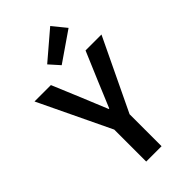

<svg xmlns="http://www.w3.org/2000/svg" viewBox="-301 -1082 1168 1168"><g transform="rotate(-45 283.0 -498.0)"><path d="M217 0V-275L-5 -739H136L215 -550Q232 -509 248 -469.5Q264 -430 282 -387H286Q304 -430 320.5 -469.5Q337 -509 354 -550L434 -739H571L349 -275V0ZM268 -778 209 -844 387 -996 458 -909Z"/></g></svg>

Font: Noto Sans TC SemiBold
Style: Regular
Weight: 600
Designer: Ryoko NISHIZUKA  (kana, bopomofo & ideographs); Paul D. Hunt (Latin, Greek & Cyrillic); Sandoll Communications , Soo-you
Foundry: Adobe
Version: Version 2.004-H2;hotconv 1.0.118;makeotfexe 2.5.65603